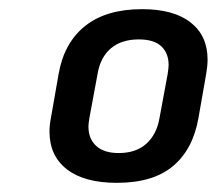

<svg xmlns="http://www.w3.org/2000/svg" viewBox="-20 -724 473 419"><path d="M88 -437Q88 -451 91 -466L108 -563Q120 -631 166 -667.5Q212 -704 290 -704Q359 -704 396 -675Q433 -646 433 -594Q433 -580 430 -563L413 -466Q401 -398 357.5 -361.5Q314 -325 235 -325Q164 -325 126 -354.5Q88 -384 88 -437ZM328 -466 346 -563Q348 -577 348 -582Q348 -608 332 -623Q316 -638 283 -638Q245 -638 222 -618.5Q199 -599 193 -563L175 -466Q173 -454 173 -448Q173 -421 190 -405.5Q207 -390 239 -390Q277 -390 299.5 -410.5Q322 -431 328 -466Z"/></svg>

Font: KoHo SemiBold
Style: Italic
Weight: 600
Italic angle: -10°
Version: Version 1.000; ttfautohint (v1.6)